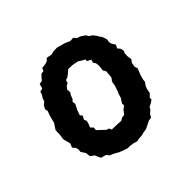

<svg xmlns="http://www.w3.org/2000/svg" viewBox="-76 -779 409 412"><g transform="rotate(-30 128.5 -573.0)"><path d="M131 -441 120 -442 112 -443 101 -446 92 -447 85 -452H73L67 -459L64 -463L54 -467L52 -472L50 -477L41 -485L40 -492L37 -497L30 -502L31 -512L27 -519L23 -526L22 -531L21 -540L18 -552L23 -567V-581V-587L24 -596L21 -602L23 -611L28 -618V-624L31 -634V-640L38 -644V-655L45 -658L49 -666L52 -672L59 -675L60 -682L70 -686L76 -690L79 -696L92 -697L99 -701L109 -704H116H128L141 -702L150 -705L157 -700H164L176 -696L181 -691L188 -689L195 -684L200 -679L205 -675L211 -666L212 -658L214 -654L222 -646L220 -638L226 -634L230 -627L229 -620L231 -612L235 -603L232 -595L233 -585L237 -579L235 -564V-552L236 -546L233 -538L232 -531L233 -520L228 -512L229 -506L224 -500L218 -495L216 -488L211 -481L209 -473L202 -470L194 -463L187 -457L178 -453L173 -450L164 -447L158 -444H148L140 -443ZM123 -493 140 -497 150 -499 155 -504 162 -507 166 -517 172 -525 170 -530 172 -536 174 -543V-552L175 -556L176 -571L175 -582L178 -589V-593L175 -608L170 -612L168 -625L165 -633L160 -637V-645L150 -647V-651L133 -656L119 -655L107 -652L101 -643L96 -637L91 -634V-627L86 -622L83 -615L86 -607L84 -601L83 -592L80 -586L83 -580L80 -567L79 -554L84 -550L82 -541L86 -536V-528L85 -520L92 -516L93 -509L106 -502L113 -498H119Z"/></g></svg>

Font: Winky Rough Medium
Style: Regular
Weight: 500
Designer: Simon Atzbach
Foundry: typofactur
Version: Version 1.206; ttfautohint (v1.8.4.7-5d5b)